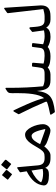

<svg xmlns="http://www.w3.org/2000/svg" viewBox="1100 -1952 924 3164"><g transform="rotate(-90 1562.0 -370.0)"><path d="M435.5 -649.9C437 -648.9 438 -648.4 439.9 -648.4C441.9 -648.4 443.8 -649.4 445.3 -650.9L506.8 -726.6C509.8 -729.5 510.7 -733.9 510.7 -738.8C510.7 -743.7 509.3 -748 505.8 -750.5L434.1 -810.1C432.1 -811.5 430.2 -812 428.2 -812C426.2 -812 424.3 -811.5 422.3 -809.1L355 -725.1C353.5 -723.1 352.5 -721.2 352.5 -719.2C352.5 -717.3 353.5 -715.3 355.4 -713.4ZM266.6 -635.7C268 -634.7 269 -634.3 271 -634.3C272.9 -634.3 274.9 -635.2 276.3 -636.7L337.9 -712.4C340.8 -715.3 341.8 -719.7 341.8 -724.6C341.8 -729.5 340.3 -733.9 336.9 -736.3L265.1 -795.9C263.2 -797.3 261.2 -797.8 259.3 -797.8C257.3 -797.8 255.4 -797.3 253.4 -794.9L186 -710.9C184.5 -709 183.6 -707 183.6 -705C183.6 -703.1 184.5 -701.1 186.5 -699.2ZM537.6 0H572.2C585.9 -16.1 592.3 -32.2 592.3 -48.8C592.3 -64.9 585.9 -81 572.2 -97.1H537.6C460.4 -97.1 426.2 -128.9 418.9 -207.5L389.1 -538.1C388.6 -545.4 384.2 -549.3 378.9 -549.3C376.4 -549.3 374 -548.8 371.5 -546.9L312 -507.8C307.1 -504.4 305.1 -500 305.1 -495.1L320.8 -395.5C321.2 -393 320.3 -391.6 317.8 -390.1C171.8 -316.9 96.1 -224.6 87.8 -108.9C87.8 -42 171.3 -25.8 257.3 -25.8C316.4 -25.8 360.3 -34.2 377.4 -86.9C406.2 -26.3 455 0 537.5 0ZM356.4 -128.9C335.4 -124 311.5 -121.6 286.6 -121.6C229.9 -121.6 170.8 -133.3 139.6 -153.8C139.1 -154.3 138.6 -154.8 140.1 -157.7C166.4 -211.9 239.7 -271.5 331 -312C332.9 -312.9 333.4 -312.9 333.9 -310L359.8 -132.8C360.3 -130.3 360.3 -129.8 356.4 -128.9Z M550.8 0H583C628.4 0 674.8 -31.7 732.4 -103C761.7 -73.2 771.5 -62.5 921.4 -15.6C947.7 -7.3 970.2 -0.5 991.7 -0.5C1049.3 -0.5 1097.7 -59.1 1097.7 -123.5C1097.7 -236.8 1023.9 -418.9 927.2 -418.9C809.1 -418.9 754.9 -273.9 691.9 -179.2C647 -112.3 622.6 -97.2 560.5 -97.2H550.8C518.6 -97.2 502.9 -72.7 502.9 -48.8C502.9 -24.4 518.6 0 550.8 0ZM1009.8 -85 771.5 -169.9C768.5 -171.4 769 -171.9 770 -173.8C793.9 -218.3 837.9 -311.5 903.8 -311.5C964.8 -311.5 994.1 -192.9 1016.6 -93.8C1017.6 -89.8 1013.7 -85 1009.8 -85Z M1645 -223.6C1659.7 -55.7 1696.8 0 1825.7 0H1871.1C1884.8 -16.1 1891.1 -32.2 1891.1 -48.8C1891.1 -64.9 1884.8 -81.1 1871.1 -97.2H1832.5C1805.2 -97.2 1755.8 -106 1722.2 -122.1C1705.1 -299.8 1696.8 -480 1696.8 -661.1L1697.3 -731C1697.3 -738.3 1692.9 -742.2 1687.5 -742.2C1685 -742.2 1682.6 -741.7 1679.7 -739.7C1617.2 -702.1 1608.4 -695.3 1608.4 -628.9L1609.4 -547.9C1609.4 -389.6 1597.6 -185.1 1526.3 -106C1501 -241.7 1358.9 -536.1 1327.1 -603C1324.7 -608.4 1320.3 -611.3 1315.9 -611.3C1312.5 -611.3 1309.1 -609.4 1306.6 -605L1264.6 -533.7C1263.2 -531.3 1262.2 -528.3 1262.2 -524.9C1262.2 -522.5 1262.7 -520 1264.1 -517.1C1338.4 -370.1 1405.2 -227.5 1465.3 -84C1467.3 -78.6 1468.7 -74.2 1468.7 -70.3C1468.7 -63 1464.3 -58.1 1455.5 -54.7C1408.2 -37.1 1344.2 -22 1264.1 -5.9C1257.8 -4.4 1253.9 0 1253.9 5.4C1253.9 7.3 1254.9 9.8 1256.3 12.2L1290 64.4C1293.4 70.3 1298.3 72.7 1305.1 72.3C1548.3 42.5 1620.1 -13.2 1645 -223.6Z M2219.2 0C2284.2 0 2343.7 -18.5 2368.6 -45.9C2416.5 -16.1 2478 0.5 2535.6 0.5C2614.3 0.5 2663.6 -21.5 2685.1 -64.9C2686 -67.4 2687.5 -68.3 2689 -68.3C2690.4 -68.3 2691.9 -67.9 2692.9 -65.9C2717.3 -24.4 2764.6 0 2819.3 0H2865.2C2878.9 -16.1 2885.2 -32.2 2885.2 -48.8C2885.2 -64.9 2878.9 -81.1 2865.2 -97.2H2819.3C2734.4 -97.2 2710.9 -129.9 2700.7 -260.3L2694.8 -335C2694.3 -342.8 2687.5 -347.7 2680.6 -347.7C2677.7 -347.7 2674.3 -346.7 2671.4 -344.2L2622.5 -305.2C2618.6 -302.2 2617.7 -298.8 2617.7 -294.9L2643.1 -111.8C2643.5 -108.9 2642.1 -106.9 2640.1 -106.4C2609.4 -99.6 2578.6 -96.7 2548.8 -96.7C2502.4 -96.7 2457.5 -104.5 2416.5 -120.6C2415 -121.1 2414.5 -122.1 2415 -123.5L2434.1 -288.6C2434.6 -296.4 2429.7 -302.2 2421.9 -303.2L2384.8 -306.2C2377.4 -306.6 2371.6 -301.7 2370.6 -294.4L2354 -167C2346.2 -106.4 2295.9 -97.2 2223.6 -97.2C2184.6 -97.2 2134.8 -103 2097.2 -114.2C2096.7 -114.2 2096.2 -114.7 2096.2 -117.2L2110.3 -288.6C2110.8 -296.4 2105.5 -302.2 2097.2 -303.2L2060 -305.2C2052.7 -305.7 2046.9 -300.8 2045.9 -293.4L2035.6 -211.4C2023.9 -118.2 2014.6 -97.2 1922.4 -97.2H1849.6C1817.4 -97.2 1801.8 -72.7 1801.8 -48.8C1801.8 -24.4 1817.4 0 1849.6 0H1914.5C1958 0 2007.8 -19.5 2031.7 -45.9C2072.7 -5.9 2159.2 0 2219.2 0Z M2843.8 0H2876C3001.5 0 3055.2 -46.4 3055.2 -158.7L3016.1 -751.9C3015.6 -759.3 3011.7 -763.7 3006.3 -763.7C3003.9 -763.7 3001 -762.7 2998 -760.7L2934.1 -715.3C2929.2 -711.9 2926.8 -706.5 2927.2 -700.2L2994.1 -121.6C2994.6 -118.7 2993.6 -117.7 2991.2 -117.2C2960.9 -107.4 2906.2 -97.2 2876 -97.2H2843.7C2811.5 -97.2 2795.9 -72.8 2795.9 -48.8C2795.9 -24.4 2811.5 0 2843.7 0Z"/></g></svg>

Font: Pfont
Style: Regular
Weight: 400
Designer: Damoon Khanjanzadeh
Foundry: pfont
Version: Version 1.000;PS 000.300;hotconv 1.0.88;makeotf.lib2.5.64775